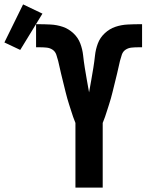

<svg xmlns="http://www.w3.org/2000/svg" viewBox="-155 -853 675 873"><path d="M188 0V-294Q182 -308 177.5 -321.5Q173 -335 168.5 -349Q164 -363 159.5 -377Q155 -391 151 -405Q147 -419 143.5 -433.5Q140 -448 136.5 -462Q133 -476 129.5 -490.5Q126 -505 122.5 -519Q119 -533 116 -547.5Q113 -562 109.5 -576Q106 -590 101 -604.5Q96 -619 84 -627Q72 -635 57 -636.5Q42 -638 27 -638H9V-743H18Q46 -743 75 -741.5Q104 -740 130.5 -731Q157 -722 178.5 -702Q200 -682 210 -655.5Q220 -629 223 -601Q226 -573 230.5 -545Q235 -517 240 -489Q245 -461 250 -433Q255 -461 260 -489Q265 -517 269.5 -545Q274 -573 277 -601Q280 -629 290 -655.5Q300 -682 321.5 -702Q343 -722 369.5 -731Q396 -740 425 -741.5Q454 -743 482 -743H491V-638H473Q458 -638 443 -636.5Q428 -635 416 -627Q404 -619 399 -604.5Q394 -590 390.5 -576Q387 -562 384 -547.5Q381 -533 377.5 -519Q374 -505 370.5 -490.5Q367 -476 363.5 -462Q360 -448 356.5 -433.5Q353 -419 349 -405Q345 -391 340.5 -377Q336 -363 331.5 -349Q327 -335 322.5 -321.5Q318 -308 312 -294V0ZM-63 -626 -135 -660 -50 -833 38 -791Z"/></svg>

Font: Iosevka SS18 Extrabold
Style: Regular
Weight: 800
Monospace: yes
Designer: Belleve Invis
Foundry: Belleve Invis
Version: Version 25.1.1; ttfautohint (v1.8.4)